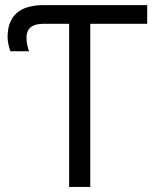

<svg xmlns="http://www.w3.org/2000/svg" viewBox="-20 -734 607 754"><path d="M251.5 0V-640.6H151.4Q116.2 -640.6 100.1 -626.5Q84 -612.3 84 -586.9Q84 -570.3 87.6 -554.9Q91.3 -539.6 94.2 -532.7H21Q16.6 -543 13.2 -559.1Q9.8 -575.2 9.8 -587.9Q9.8 -713.9 151.4 -713.9H558.1V-640.6H334.5V0Z"/></svg>

Font: Open Sans
Style: Regular
Weight: 400
Designer: Monotype Design Team
Foundry: Monotype Imaging Inc.
Version: Version 3.000; ttfautohint (v1.8.4)